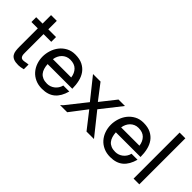

<svg xmlns="http://www.w3.org/2000/svg" viewBox="32 -1418 2129 2129"><g transform="rotate(45 1097.0 -353.5)"><path d="M245 15Q198 15 171 3.5Q144 -8 130.5 -29Q117 -50 113.5 -78.5Q110 -107 110 -142V-427H10V-502H110V-635H200V-502H321V-427H200V-142Q200 -128 200.5 -114Q201 -100 205.5 -88Q210 -76 219 -68.5Q228 -61 246 -61Q253 -61 259.5 -62Q266 -63 274 -64Q282 -66 291.5 -67.5Q301 -69 321 -71V3Q297 9 279.5 12Q262 15 245 15Z M467 -224Q469 -189 478 -159.5Q487 -130 504.5 -109Q522 -88 549.5 -76.5Q577 -65 616 -65Q640 -65 663 -73Q686 -81 705 -96Q724 -111 738 -132Q752 -153 758 -179H852Q826 -82 768.5 -33.5Q711 15 616 15Q557 15 510.5 -6Q464 -27 432.5 -63Q401 -99 384.5 -146Q368 -193 368 -244Q368 -292 383.5 -341Q399 -390 429.5 -429Q460 -468 505.5 -492.5Q551 -517 610 -517Q679 -517 725.5 -493.5Q772 -470 800.5 -430.5Q829 -391 841.5 -337.5Q854 -284 854 -224ZM611 -437Q581 -437 557 -426.5Q533 -416 515 -398Q497 -380 485.5 -356Q474 -332 470 -304H757Q749 -364 713 -400.5Q677 -437 611 -437Z M1301 0 1148 -196 998 0H886L913 -25L1097 -257L901 -502H1019L1158 -321L1301 -502H1402L1211 -259L1418 0Z M1537 -224Q1539 -189 1548 -159.5Q1557 -130 1574.5 -109Q1592 -88 1619.5 -76.5Q1647 -65 1686 -65Q1710 -65 1733 -73Q1756 -81 1775 -96Q1794 -111 1808 -132Q1822 -153 1828 -179H1922Q1896 -82 1838.5 -33.5Q1781 15 1686 15Q1627 15 1580.5 -6Q1534 -27 1502.5 -63Q1471 -99 1454.5 -146Q1438 -193 1438 -244Q1438 -292 1453.5 -341Q1469 -390 1499.5 -429Q1530 -468 1575.5 -492.5Q1621 -517 1680 -517Q1749 -517 1795.5 -493.5Q1842 -470 1870.5 -430.5Q1899 -391 1911.5 -337.5Q1924 -284 1924 -224ZM1681 -437Q1651 -437 1627 -426.5Q1603 -416 1585 -398Q1567 -380 1555.5 -356Q1544 -332 1540 -304H1827Q1819 -364 1783 -400.5Q1747 -437 1681 -437Z M2039 0V-722H2129V0Z"/></g></svg>

Font: Gen
Style: Regular
Weight: 400
Version: Version 1.000;PS 001.001;hotconv 1.0.56